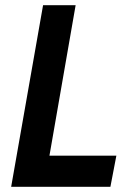

<svg xmlns="http://www.w3.org/2000/svg" viewBox="-20 -720 510 740"><path d="M23 0 146 -700H271.5L161 -65L114.5 -120H428.5L405.5 0Z"/></svg>

Font: Cabin
Style: Bold Italic
Weight: 700
Width: 4
Italic angle: -10°
Designer: Pablo Impallari
Foundry: Pablo Impallari. http://www.impallari.com Igino Marini. http://www.ikern.com
Version: Version 3.001